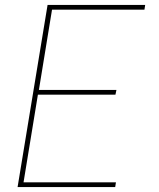

<svg xmlns="http://www.w3.org/2000/svg" viewBox="-20 -755 640 775"><path d="M51 0 172 -735H566L563 -716H190L137 -392H450L446 -373H133L75 -19H448L445 0Z"/></svg>

Font: Iosevka Aile Thin
Style: Italic
Weight: 100
Italic angle: -9°
Designer: Belleve Invis
Foundry: Belleve Invis
Version: Version 31.1.0; ttfautohint (v1.8.4)